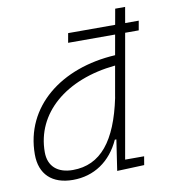

<svg xmlns="http://www.w3.org/2000/svg" viewBox="-83 -803 778 884"><g transform="rotate(-10 306.0 -360.5)"><path d="M515.1 -732.4 502 -659.2H282.2L274.4 -615.2H494.1L477.5 -521.5C222.7 -507.3 34.2 -358.9 34.2 -135.3C34.2 -43 89.8 10.3 187.5 10.3C286.1 10.3 365.2 -43 408.7 -138.7H416L394.5 4.9L521.5 0L528.3 -40H439.5L541 -615.2H604.5L612.3 -659.2H548.8L561.5 -732.4ZM443.4 -327.6C402.8 -133.8 325.2 -34.7 194.8 -34.7C123 -34.7 81.1 -72.3 81.1 -137.7C81.1 -319.3 234.4 -451.7 469.2 -474.6L444.8 -336.4Z"/></g></svg>

Font: Cascadia Code PL ExtraLight
Style: Italic
Weight: 200
Italic angle: -10°
Monospace: yes
Designer: Aaron Bell
Foundry: Saja Typeworks
Version: Version 2404.023